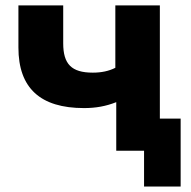

<svg xmlns="http://www.w3.org/2000/svg" viewBox="-20 -559 707 712"><path d="M649.9 132.8V-119.1H572.8V-539.1H407.7V-307.6C383.8 -295.4 356 -289.6 324.2 -289.6C245.1 -289.6 214.4 -321.3 214.4 -398.4V-539.1H48.3V-382.8C48.3 -232.4 129.4 -158.2 291.5 -158.2C335 -158.2 373 -165 411.1 -180.2V0H514.2V132.8Z"/></svg>

Font: Winston ExtraBold
Style: Regular
Weight: 800
Designer: Vernon Adams, Kim Jin-seong, David Berlow, Cristiano Sobral
Foundry: The Winston Project Authors
Version: Version 3.004